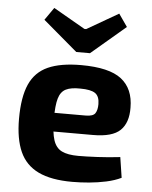

<svg xmlns="http://www.w3.org/2000/svg" viewBox="-54 -794 672 851"><g transform="rotate(5 282.0 -368.5)"><path d="M294 -507Q419 -507 473.5 -464.5Q528 -422 528 -338Q529 -271 494 -237Q459 -203 373 -203H97V-286H333Q366 -286 375.5 -300.5Q385 -315 385 -341Q385 -376 365.5 -389.5Q346 -403 299 -403Q258 -404 235 -392.5Q212 -381 203 -350Q194 -319 194 -260Q194 -198 205 -164.5Q216 -131 242.5 -118Q269 -105 316 -105Q350 -105 400.5 -107.5Q451 -110 502 -116L516 -25Q487 -11 450 -3Q413 5 374 8.5Q335 12 299 12Q205 12 148 -15.5Q91 -43 65.5 -100Q40 -157 40 -246Q40 -343 65.5 -400Q91 -457 147 -482Q203 -507 294 -507ZM442 -749 481 -693 328 -563H267L114 -693L153 -749L294 -668H302Z"/></g></svg>

Font: Exo 2
Style: Bold
Weight: 700
Designer: Natanael Gama
Foundry: Natanael Gama
Version: Version 2.010